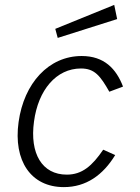

<svg xmlns="http://www.w3.org/2000/svg" viewBox="-20 -755 573 785"><path d="M447 -735 206 -637 216 -600 459 -677ZM314 -526C179 -526 78 -415 56 -256C34 -98 106 10 241 10C332 10 401 -39 451 -121L402 -143C357 -77 316 -41 253 -41C152 -41 101 -127 119 -258C136 -387 210 -475 311 -475C367 -475 390 -445 427 -380L483 -401C455 -474 406 -526 314 -526Z"/></svg>

Font: United Sans ExtraLight
Style: Italic
Weight: 200
Italic angle: -8°
Designer: Pablo Impallari, Rodrigo Fuenzalida (Modified by Dan O. Williams)
Version: Version 1.000;PS 001.000;hotconv 1.0.88;makeotf.lib2.5.64775